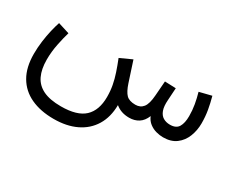

<svg xmlns="http://www.w3.org/2000/svg" viewBox="-101 -668 1416 1199"><g transform="rotate(30 607.0 -68.5)"><path d="M1141.7 -378.9 1054.5 -357.2Q1065.8 -318.1 1072.8 -278.3Q1079.8 -238.5 1079.8 -195.8Q1079.8 -146.4 1063 -118.1Q1046.1 -89.7 1002 -89.7Q973.9 -89.7 952.8 -102.2Q931.8 -114.7 921.6 -142.6Q911.4 -170.5 914.8 -216.7L920.3 -305.2L840.6 -308.2L832.6 -203.6Q828.1 -140.4 808.1 -115.1Q788.1 -89.7 752.5 -89.7Q708.1 -89.7 686.9 -111.1Q665.7 -132.6 648.8 -183.8L601.3 -329.3L516.3 -290.6Q534.3 -245.5 547.7 -205.4Q561.2 -165.4 568.6 -126.1Q576 -86.8 576 -43.4Q576 52.9 523.7 102.2Q471.4 151.5 354.9 151.5Q274.8 151.5 226 127.7Q177.2 103.8 155.1 57.2Q133 10.5 133 -57.3Q133 -114.3 144.4 -170.3Q155.8 -226.4 168 -267.5L85.8 -293.3Q76.1 -264.8 66.7 -225Q57.4 -185.2 51.3 -139.8Q45.2 -94.4 45.2 -48.2Q45.2 48.3 82.8 112.8Q120.4 177.4 190 209.7Q259.6 242.1 354.6 242.1Q447.5 242.1 515.7 209.4Q584 176.8 621.6 115Q659.3 53.3 660.2 -33.5Q680.6 -16.5 705.1 -8.3Q729.7 0 759.1 0Q797.9 0 826.7 -18.4Q855.6 -36.7 871.3 -76.2Q883.3 -47.7 905.2 -31Q927.2 -14.2 953.4 -7.1Q979.6 0 1003.8 0Q1060.9 0 1097.5 -27.6Q1134.2 -55.2 1151.9 -100.1Q1169.6 -144.9 1169.6 -195.8Q1169.6 -244.8 1161.9 -289.1Q1154.2 -333.4 1141.7 -378.9Z"/></g></svg>

Font: Estedad-VF-FD Black
Style: Regular
Weight: 900
Designer: Amin Abedi
Version: Version 4.000